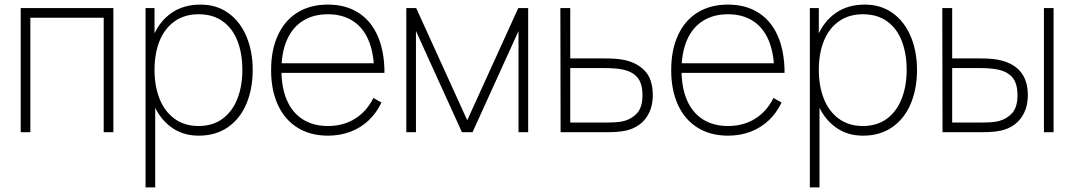

<svg xmlns="http://www.w3.org/2000/svg" viewBox="-20 -575 4672 835"><path d="M70 0V-540H473V0H431V-498H112V0Z M844 15Q774.5 15 723.8 -22.5Q673 -60 646.5 -124.8Q620 -189.5 620 -271Q620 -354 646.8 -418.2Q673.5 -482.5 726 -518.8Q778.5 -555 852 -555Q922.5 -555 973.8 -517.8Q1025 -480.5 1052 -416Q1079 -351.5 1079 -271Q1079 -189 1051.8 -124Q1024.5 -59 971.5 -22Q918.5 15 844 15ZM613 240V-540H652V-115H655V240ZM844 -27Q905 -27 947.8 -58.5Q990.5 -90 1012.2 -145.2Q1034 -200.5 1034 -271Q1034 -341.5 1013 -396.2Q992 -451 949.2 -482Q906.5 -513 844 -513Q782.5 -513 739.2 -482.2Q696 -451.5 674 -397Q652 -342.5 652 -271Q652 -200.5 674 -145.2Q696 -90 739.2 -58.5Q782.5 -27 844 -27Z M1406 15Q1330 15 1274.2 -19.5Q1218.5 -54 1188.8 -118.2Q1159 -182.5 1159 -270Q1159 -358 1188.8 -422.2Q1218.5 -486.5 1274 -520.8Q1329.5 -555 1406 -555Q1483 -555 1538.2 -520Q1593.5 -485 1622.8 -418.2Q1652 -351.5 1652 -258H1607V-272Q1605 -349.5 1581.2 -403.2Q1557.5 -457 1513 -485Q1468.5 -513 1406 -513Q1342.5 -513 1297 -484.2Q1251.5 -455.5 1227.8 -401Q1204 -346.5 1204 -270Q1204 -193.5 1227.8 -139Q1251.5 -84.5 1297 -55.8Q1342.5 -27 1406 -27Q1472.5 -27 1523.2 -58.2Q1574 -89.5 1604 -149L1639 -129Q1617 -83 1582.5 -50.8Q1548 -18.5 1503.2 -1.8Q1458.5 15 1406 15ZM1186 -258V-300H1626V-258Z M1747 0V-540H1790L2012 -52L2234 -540H2277V0H2235V-440L2035 0H1989L1789 -440V0Z M2418 0 2417 -540H2460V-321H2606Q2656.5 -321 2685 -316Q2745.5 -306 2782.2 -269.2Q2819 -232.5 2819 -161Q2819 -117.5 2803.2 -85Q2787.5 -52.5 2761 -33.2Q2734.5 -14 2702 -7Q2682.5 -3 2662.5 -1.5Q2642.5 0 2616 0ZM2604 -42Q2634 -42 2656.2 -43.2Q2678.5 -44.5 2695 -49Q2730 -59 2752 -84.5Q2774 -110 2774 -161Q2774 -212.5 2751.8 -238.5Q2729.5 -264.5 2686 -273Q2656 -279 2604 -279H2460V-42Z M3146 15Q3070 15 3014.2 -19.5Q2958.5 -54 2928.8 -118.2Q2899 -182.5 2899 -270Q2899 -358 2928.8 -422.2Q2958.5 -486.5 3014 -520.8Q3069.5 -555 3146 -555Q3223 -555 3278.2 -520Q3333.5 -485 3362.8 -418.2Q3392 -351.5 3392 -258H3347V-272Q3345 -349.5 3321.2 -403.2Q3297.5 -457 3253 -485Q3208.5 -513 3146 -513Q3082.5 -513 3037 -484.2Q2991.5 -455.5 2967.8 -401Q2944 -346.5 2944 -270Q2944 -193.5 2967.8 -139Q2991.5 -84.5 3037 -55.8Q3082.5 -27 3146 -27Q3212.5 -27 3263.2 -58.2Q3314 -89.5 3344 -149L3379 -129Q3357 -83 3322.5 -50.8Q3288 -18.5 3243.2 -1.8Q3198.5 15 3146 15ZM2926 -258V-300H3366V-258Z M3733 15Q3663.5 15 3612.8 -22.5Q3562 -60 3535.5 -124.8Q3509 -189.5 3509 -271Q3509 -354 3535.8 -418.2Q3562.5 -482.5 3615 -518.8Q3667.5 -555 3741 -555Q3811.5 -555 3862.8 -517.8Q3914 -480.5 3941 -416Q3968 -351.5 3968 -271Q3968 -189 3940.8 -124Q3913.5 -59 3860.5 -22Q3807.5 15 3733 15ZM3502 240V-540H3541V-115H3544V240ZM3733 -27Q3794 -27 3836.8 -58.5Q3879.5 -90 3901.2 -145.2Q3923 -200.5 3923 -271Q3923 -341.5 3902 -396.2Q3881 -451 3838.2 -482Q3795.5 -513 3733 -513Q3671.5 -513 3628.2 -482.2Q3585 -451.5 3563 -397Q3541 -342.5 3541 -271Q3541 -200.5 3563 -145.2Q3585 -90 3628.2 -58.5Q3671.5 -27 3733 -27Z M4079 0 4078 -540H4121V-321H4237Q4287.5 -321 4316 -316Q4450 -292 4450 -161Q4450 -117.5 4434.2 -85Q4418.5 -52.5 4392 -33.2Q4365.5 -14 4333 -7Q4313.5 -3 4293.5 -1.5Q4273.5 0 4247 0ZM4235 -42Q4265 -42 4287.2 -43.2Q4309.5 -44.5 4326 -49Q4361 -59 4383 -84.5Q4405 -110 4405 -161Q4405 -212.5 4382.8 -238.5Q4360.5 -264.5 4317 -273Q4287 -279 4235 -279H4121V-42ZM4520 0V-540H4562V0Z"/></svg>

Font: Manrope
Style: Regular
Weight: 400
Designer: Mikhail Sharanda
Foundry: Mikhail Sharanda
Version: Version 4.503